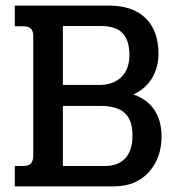

<svg xmlns="http://www.w3.org/2000/svg" viewBox="-20 -667 631 687"><path d="M33 -73H62Q82 -73 90.5 -82Q99 -91 99 -111V-537Q99 -556 90.5 -564.5Q82 -573 62 -573H33V-647H369Q455 -647 501 -602Q547 -557 547 -475Q547 -426 524 -387.5Q501 -349 457 -329Q507 -312 532.5 -273.5Q558 -235 558 -179Q558 -101 512 -50.5Q466 0 385 0H33ZM334 -363Q385 -363 414 -391Q443 -419 443 -470Q443 -523 418.5 -548.5Q394 -574 339 -574H205V-363ZM356 -73Q402 -73 428 -100.5Q454 -128 454 -182Q454 -238 426 -263Q398 -288 340 -288H205V-73Z"/></svg>

Font: Pridi
Style: Regular
Weight: 400
Designer: Katatrad Team
Foundry: CadsonDemak
Version: Version 1.001